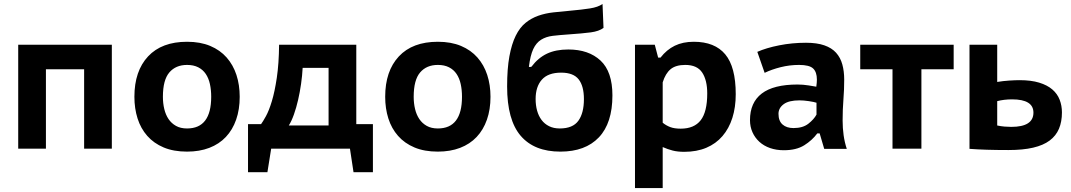

<svg xmlns="http://www.w3.org/2000/svg" viewBox="-20 -751 5409 970"><path d="M405 -401H212V0H72V-525H545V0H405Z M659 -262Q659 -392 728 -466Q797 -540 925 -540Q992 -540 1042 -519Q1092 -498 1125 -460.5Q1158 -423 1174.5 -372.5Q1191 -322 1191 -262Q1191 -198 1173 -146.5Q1155 -95 1121 -59Q1087 -23 1037.5 -4Q988 15 925 15Q857 15 807 -6Q757 -27 724 -64.5Q691 -102 675 -152.5Q659 -203 659 -262ZM803 -262Q803 -229 810 -200Q817 -171 831.5 -149.5Q846 -128 869 -115Q892 -102 925 -102Q1047 -102 1047 -262Q1047 -297 1040.5 -326.5Q1034 -356 1019.5 -377.5Q1005 -399 981.5 -411Q958 -423 925 -423Q868 -423 835.5 -385Q803 -347 803 -262Z M1864 119H1766L1748 0H1350L1331 119H1233V-124H1299Q1308 -136 1323.5 -164Q1339 -192 1353.5 -240Q1368 -288 1378.5 -358.5Q1389 -429 1390 -525H1780V-124H1864ZM1640 -117V-408H1509Q1507 -369 1501 -327Q1495 -285 1486 -246Q1477 -207 1465 -173Q1453 -139 1439 -117Z M1926 -262Q1926 -392 1995 -466Q2064 -540 2192 -540Q2259 -540 2309 -519Q2359 -498 2392 -460.5Q2425 -423 2441.5 -372.5Q2458 -322 2458 -262Q2458 -198 2440 -146.5Q2422 -95 2388 -59Q2354 -23 2304.5 -4Q2255 15 2192 15Q2124 15 2074 -6Q2024 -27 1991 -64.5Q1958 -102 1942 -152.5Q1926 -203 1926 -262ZM2070 -262Q2070 -229 2077 -200Q2084 -171 2098.5 -149.5Q2113 -128 2136 -115Q2159 -102 2192 -102Q2314 -102 2314 -262Q2314 -297 2307.5 -326.5Q2301 -356 2286.5 -377.5Q2272 -399 2248.5 -411Q2225 -423 2192 -423Q2135 -423 2102.5 -385Q2070 -347 2070 -262Z M2665 -414Q2699 -459 2743.5 -480Q2788 -501 2851 -501Q2954 -501 3014 -445Q3074 -389 3074 -269Q3074 -129 3005.5 -57Q2937 15 2811 15Q2679 15 2610.5 -65Q2542 -145 2542 -314Q2542 -404 2553.5 -466.5Q2565 -529 2585.5 -570.5Q2606 -612 2635 -635.5Q2664 -659 2699.5 -671.5Q2735 -684 2776 -688.5Q2817 -693 2862 -697Q2919 -702 2960.5 -708.5Q3002 -715 3024 -731L3029 -610Q3006 -593 2965 -587.5Q2924 -582 2851 -577Q2807 -574 2773 -570Q2739 -566 2714 -550.5Q2689 -535 2674 -503Q2659 -471 2652 -413H2661ZM2686 -251Q2686 -219 2693.5 -192Q2701 -165 2716 -145Q2731 -125 2754 -113.5Q2777 -102 2808 -102Q2874 -102 2902 -141Q2930 -180 2930 -250Q2930 -316 2903.5 -350Q2877 -384 2815 -384Q2749 -384 2717.5 -348.5Q2686 -313 2686 -251Z M3188 -525H3288L3305 -460H3317Q3348 -500 3389 -520Q3430 -540 3485 -540Q3591 -540 3644 -476.5Q3697 -413 3697 -275Q3697 -209 3680 -155.5Q3663 -102 3630 -63.5Q3597 -25 3548.5 -4.5Q3500 16 3437 16Q3403 16 3378 9.5Q3353 3 3328 -8V199H3188ZM3442 -423Q3394 -423 3368 -401.5Q3342 -380 3328 -335V-131Q3345 -117 3366 -109Q3387 -101 3419 -101Q3487 -101 3520 -143.5Q3553 -186 3553 -279Q3553 -346 3527.5 -384.5Q3502 -423 3442 -423Z M3806 -489Q3851 -509 3916.5 -522Q3982 -535 4052 -535Q4107 -535 4144.5 -522Q4182 -509 4204 -484.5Q4226 -460 4235.5 -425.5Q4245 -391 4245 -349Q4245 -298 4241 -248Q4237 -198 4237 -142Q4237 -104 4242 -68Q4247 -32 4258 1H4144L4121 -77H4109Q4083 -42 4043 -17Q4003 8 3940 8Q3902 8 3870.5 -3Q3839 -14 3816.5 -34.5Q3794 -55 3781.5 -83Q3769 -111 3769 -144Q3769 -233 3828.5 -278.5Q3888 -324 4009 -324Q4037 -324 4065 -319.5Q4093 -315 4104 -313Q4107 -334 4107 -349Q4107 -387 4088 -405Q4069 -423 4017 -423Q3969 -423 3923.5 -411.5Q3878 -400 3843 -383ZM3989 -104Q4036 -104 4064 -126Q4092 -148 4105 -172V-232Q4100 -234 4089.5 -236Q4079 -238 4066.5 -240Q4054 -242 4041.5 -243Q4029 -244 4019 -244Q3965 -244 3939 -224.5Q3913 -205 3913 -176Q3913 -140 3933.5 -122Q3954 -104 3989 -104Z M4798 -401H4635V0H4489V-401H4326V-525H4798Z M5018 -117Q5037 -113 5055 -111.5Q5073 -110 5089 -110Q5201 -110 5201 -182Q5201 -249 5093 -249Q5052 -249 5018 -240ZM5018 -337Q5048 -342 5079 -344Q5110 -346 5131 -346Q5189 -346 5230 -333.5Q5271 -321 5296.5 -299Q5322 -277 5333.5 -247Q5345 -217 5345 -183Q5345 -136 5330 -100.5Q5315 -65 5283 -41Q5251 -17 5199.5 -5Q5148 7 5075 7Q5012 7 4965 5.5Q4918 4 4878 1V-525H5018Z"/></svg>

Font: PT Sans Caption
Style: Bold
Weight: 700
Designer: A.Korolkova, O.Umpeleva, V.Yefimov
Foundry: ParaType Ltd
Version: Version 2.003W OFL